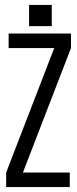

<svg xmlns="http://www.w3.org/2000/svg" viewBox="-20 -759 313 779"><path d="M268 -623V-564L73 -59H263V0H5V-59L200 -564H15V-623ZM190 -739V-653H98V-739Z"/></svg>

Font: Teko Light
Style: Regular
Weight: 300
Designer: Manushi Parikh, Jonny Pinhorn
Foundry: Indian Type Foundry
Version: Version 1.105;PS 1.0;hotconv 1.0.78;makeotf.lib2.5.61930; tt